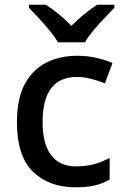

<svg xmlns="http://www.w3.org/2000/svg" viewBox="-20 -786 530 816"><path d="M300 10Q188 10 120 -56.5Q52 -123 52 -266Q52 -366 85 -428Q118 -490 176 -519.5Q234 -549 308 -549Q353 -549 392.5 -539.5Q432 -530 458 -518L426 -432Q398 -443 366.5 -451Q335 -459 307 -459Q161 -459 161 -267Q161 -175 197 -127Q233 -79 303 -79Q348 -79 382.5 -89Q417 -99 446 -115V-23Q417 -6 383 2Q349 10 300 10ZM227 -606Q213 -629 191 -656Q169 -683 145 -708.5Q121 -734 103 -753V-766H175Q201 -749 229.5 -726Q258 -703 283 -676Q310 -703 338.5 -726Q367 -749 393 -766H466V-753Q448 -734 423.5 -708.5Q399 -683 376.5 -656Q354 -629 341 -606Z"/></svg>

Font: Noto Sans Myanmar Medium
Style: Regular
Weight: 500
Designer: Monotype Design Team
Foundry: Monotype Imaging Inc.
Version: Version 2.107; ttfautohint (v1.8.4.7-5d5b)